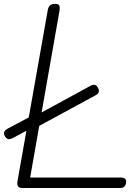

<svg xmlns="http://www.w3.org/2000/svg" viewBox="-27 -948 656 968"><path d="M87 0Q70.5 0 64.5 -8.2Q58.5 -16.5 60.5 -31L213.5 -895Q216 -911.5 224 -920Q232 -928.5 250.5 -928.5Q268.5 -928.5 272.2 -919.2Q276 -910 272.5 -891L125 -53H578Q596 -53 602.5 -47.5Q609 -42 609 -31.5Q609 -19.5 602 -9.8Q595 0 578 0ZM-3.5 -263Q-8.5 -273 -6 -282Q-3.5 -291 13.5 -300.5L131.5 -363L170 -374L427.5 -514.5Q444 -523 452.8 -519.5Q461.5 -516 466.5 -506Q473 -495 471.2 -485.2Q469.5 -475.5 453 -466.5L163.5 -309.5L122.5 -297.5L38.5 -252.5Q21.5 -243.5 12.2 -247.5Q3 -251.5 -3.5 -263Z"/></svg>

Font: Edu VIC WA NT Hand
Style: Regular
Weight: 400
Designer: Tina and Corey Anderson, Eben Sorkin, Mirko Velimirovic
Foundry: Google for Education
Version: Version 1.000